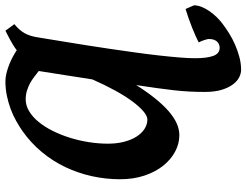

<svg xmlns="http://www.w3.org/2000/svg" viewBox="-121 -549 914 712"><g transform="rotate(-90 336.0 -193.0)"><path d="M428.7 -506.3Q418.5 -514.2 407.2 -522.9Q396 -531.7 383.3 -538.6Q370.6 -545.4 355.7 -550Q340.8 -554.7 323.7 -554.7Q300.3 -554.7 279.1 -541.7Q257.8 -528.8 239.5 -506.3Q221.2 -483.9 206.3 -453.9Q191.4 -423.8 180.9 -389.9Q170.4 -356 164.8 -320.1Q159.2 -284.2 159.2 -250Q159.2 -216.8 166.3 -189.7Q173.3 -162.6 185.5 -143.6Q197.8 -124.5 214.1 -114Q230.5 -103.5 248.5 -103.5Q261.7 -103.5 278.8 -117.9Q295.9 -132.3 315.7 -158.7Q335.4 -185.1 356.2 -222.9Q377 -260.7 397.5 -307.6Q401.9 -335.4 405.8 -360.1Q409.7 -384.8 413.3 -408.7Q417 -432.6 420.9 -456.5Q424.8 -480.5 428.7 -506.3ZM553.7 -511.2Q551.3 -497.1 546.9 -469.7Q542.5 -442.4 536.6 -406.5Q530.8 -370.6 523.9 -327.9Q517.1 -285.2 510.5 -240Q503.9 -194.8 497.6 -149.4Q491.2 -104 486.6 -62.7Q481.9 -21.5 479 13.7Q476.1 48.8 476.1 73.7Q476.1 116.7 484.6 140.6Q493.2 164.6 515.1 164.6Q520.5 164.6 526.1 162.6Q531.7 160.6 536.6 156Q541.5 151.4 544.4 143.8Q547.4 136.2 547.4 124.5Q547.4 122.6 546.4 117.9Q545.4 113.3 543.5 107.7Q541.5 102.1 539.3 96.4Q537.1 90.8 534.7 86.9Q540.5 83.5 555.2 76.9Q569.8 70.3 587.9 63Q606 55.7 625 49.1Q644 42.5 658.7 38.1L672.4 69.8Q671.9 85 665.5 99.9Q659.2 114.7 649.4 128.4Q639.6 142.1 627.9 154.1Q616.2 166 604.5 174.8Q588.4 187 568.6 199.5Q548.8 211.9 526.4 221.7Q503.9 231.4 480.2 237.8Q456.5 244.1 433.1 244.1Q418.9 244.1 404.5 236.6Q390.1 229 378.2 212.6Q366.2 196.3 358.6 170.9Q351.1 145.5 351.1 110.4Q351.1 79.6 352.5 52.2Q354 24.9 357.2 -4.4Q360.4 -33.7 365.2 -67.4Q370.1 -101.1 376.5 -145Q326.7 -65.9 280.5 -25.4Q234.4 15.1 190.9 15.1Q159.2 15.1 129.9 -0.5Q100.6 -16.1 77.6 -44.7Q54.7 -73.2 41 -114Q27.3 -154.8 27.3 -205.1Q27.3 -258.3 38.8 -309.8Q50.3 -361.3 72.5 -408Q94.7 -454.6 128.2 -494.9Q161.6 -535.2 205.6 -566.4Q223.1 -578.6 243.7 -590.1Q264.2 -601.6 287.6 -610.4Q311 -619.1 336.9 -624.5Q362.8 -629.9 391.1 -629.9Q404.8 -629.9 420.7 -626Q436.5 -622.1 452.1 -616Q467.8 -609.9 481.7 -602.3Q495.6 -594.7 505.9 -587.9Q513.2 -593.8 522.2 -599.4Q531.2 -605 540.8 -610.4Q550.3 -615.7 560.1 -620.6Q569.8 -625.5 578.1 -629.9L602.5 -596.7Q580.1 -578.6 569.1 -559.1Q558.1 -539.6 553.7 -511.2Z"/></g></svg>

Font: Gentium Book Basic
Style: Bold Italic
Weight: 700
Italic angle: -8°
Designer: J. Victor Gaultney and Annie Olsen
Foundry: SIL International
Version: Version 1.102; 2013; Maintenance release